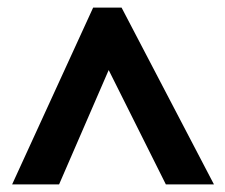

<svg xmlns="http://www.w3.org/2000/svg" viewBox="-20 -738 595 507"><path d="M12 -251 226 -718H301L545 -251H418L267 -553L136 -251Z"/></svg>

Font: Noto Sans UI Extra
Style: Regular
Weight: 800
Designer: Monotype Design Team
Foundry: Monotype Imaging Inc.
Version: Version 1.901